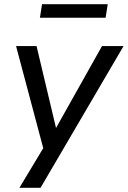

<svg xmlns="http://www.w3.org/2000/svg" viewBox="-20 -709 605 909"><path d="M72 180 197 -28 191 16 56 -491H153L250 -83H234L463 -491H565L172 180ZM169 -625 179 -689H490L480 -625Z"/></svg>

Font: Nunito Sans 10pt Medium
Style: Italic
Weight: 500
Italic angle: -9°
Designer: Vernon Adams
Foundry: Vernon Adams
Version: Version 3.101;gftools[0.9.27]